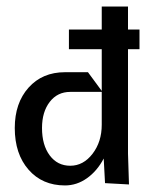

<svg xmlns="http://www.w3.org/2000/svg" viewBox="-20 -560 460 585"><path d="M108 -170Q108 -118 131.5 -86.5Q155 -55 194 -55Q234 -55 262 -91.5Q290 -128 290 -180V-280H194Q155 -280 131.5 -249.5Q108 -219 108 -170ZM25 -170Q25 -246 67 -293Q109 -340 178 -340H248L290 -283V-410H190V-470H290V-540H370V-470H405V-410H370V-92L373 2L300 -2L296 -77Q276 -39 245 -17Q214 5 178 5Q109 5 67 -43Q25 -91 25 -170Z"/></svg>

Font: Glametrix
Style: Bold
Weight: 700
Designer: gluk
Foundry: gluk
Version: Version 0.40